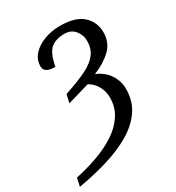

<svg xmlns="http://www.w3.org/2000/svg" viewBox="-267 -658 924 1010"><g transform="rotate(-30 195.0 -153.0)"><path d="M-69 190Q2 175 67 151.5Q132 128 182.5 94.5Q233 61 262.5 15.5Q292 -30 292 -88Q292 -127 273.5 -159Q255 -191 225 -207L92 -168L103 -218Q188 -246 239 -271.5Q290 -297 313.5 -329Q337 -361 337 -407Q337 -442 314.5 -470Q292 -498 251 -498Q198 -498 168 -472.5Q138 -447 124 -371Q57 -371 57 -411Q57 -453 84.5 -483Q112 -513 156.5 -529.5Q201 -546 252 -546Q345 -546 389.5 -505.5Q434 -465 434 -402Q434 -340 392 -300Q350 -260 285 -234Q336 -213 362 -172.5Q388 -132 388 -86Q388 -11 350 43.5Q312 98 246.5 136Q181 174 97 199Q13 224 -80 240Z"/></g></svg>

Font: NotoSerif-Italic
Style: Regular
Weight: 400
Italic angle: -12°
Designer: Monotype Design Team
Foundry: Monotype Imaging Inc.
Version: Version 2.007; ttfautohint (v1.8) -l 8 -r 50 -G 200 -x 14 -D